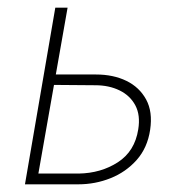

<svg xmlns="http://www.w3.org/2000/svg" viewBox="-20 -480 461 500"><path d="M124 -460 45 0H75L156 -460ZM105 -259 228 -258Q264 -258 291.5 -244.5Q319 -231 332.5 -205.5Q346 -180 340 -143Q331 -86 287 -57.5Q243 -29 185 -28H65L61 0H184Q228 0 268 -16Q308 -32 336 -63.5Q364 -95 371 -142Q378 -189 360.5 -221Q343 -253 309 -269.5Q275 -286 230 -286H109Z"/></svg>

Font: Jost ExtraLight
Style: Italic
Weight: 250
Italic angle: -5°
Version: Version 3.710